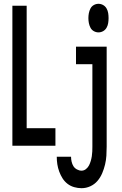

<svg xmlns="http://www.w3.org/2000/svg" viewBox="-20 -765 640 1008"><path d="M45 0V-735H120V-92H271V0ZM497 -595Q484 -595 472.5 -601.5Q461 -608 455 -619.5Q449 -631 446.5 -644Q444 -657 444 -670Q444 -683 446.5 -696Q449 -709 455 -720.5Q461 -732 472.5 -738.5Q484 -745 497 -745Q510 -745 521.5 -738.5Q533 -732 539.5 -720.5Q546 -709 548 -696Q550 -683 550 -670Q550 -657 548 -644Q546 -631 539.5 -619.5Q533 -608 521.5 -601.5Q510 -595 497 -595ZM408 223Q389 223 369.5 217.5Q350 212 334.5 200Q319 188 308.5 171.5Q298 155 291 136Q284 117 281 97.5Q278 78 278 58H353Q353 71 356 84Q359 97 365.5 107.5Q372 118 384 124.5Q396 131 408 131Q421 131 431.5 122.5Q442 114 447.5 103Q453 92 456.5 80Q460 68 462 55.5Q464 43 464.5 30Q465 17 465 5V-428H379V-520H540V5Q540 29 538.5 52.5Q537 76 531.5 99Q526 122 516.5 144.5Q507 167 491.5 185Q476 203 454 213Q432 223 408 223Z"/></svg>

Font: Iosevka Semibold Extended
Style: Regular
Weight: 600
Width: 7
Monospace: yes
Designer: Belleve Invis
Foundry: Belleve Invis
Version: Version 32.5.0; ttfautohint (v1.8.4)